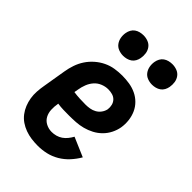

<svg xmlns="http://www.w3.org/2000/svg" viewBox="-220 -836 940 940"><g transform="rotate(45 250.0 -366.5)"><path d="M221 8Q198 8 176 5Q154 2 133.5 -5.5Q113 -13 95.5 -25Q78 -37 65 -54Q52 -71 44 -91Q36 -111 32.5 -132.5Q29 -154 30.5 -177Q32 -200 36 -222L56 -342Q60 -367 68.5 -392Q77 -417 91.5 -439Q106 -461 126.5 -479Q147 -497 171 -508.5Q195 -520 220.5 -524Q246 -528 271 -528Q296 -528 321 -524Q346 -520 368 -509.5Q390 -499 407 -482Q424 -465 434 -443Q444 -421 447 -395.5Q450 -370 446 -345Q442 -322 431 -300Q420 -278 402.5 -260.5Q385 -243 363 -231.5Q341 -220 318 -214Q295 -208 271.5 -206.5Q248 -205 225 -205Q205 -205 185.5 -205.5Q166 -206 146 -209V-207Q142 -185 143 -163.5Q144 -142 153.5 -124.5Q163 -107 181.5 -97.5Q200 -88 221 -88Q236 -88 250.5 -92Q265 -96 277.5 -104.5Q290 -113 300 -125.5Q310 -138 317 -151L417 -108Q402 -82 381 -59Q360 -36 333.5 -20.5Q307 -5 278.5 1.5Q250 8 221 8ZM244 -300Q258 -300 273 -302.5Q288 -305 301.5 -312.5Q315 -320 324.5 -333Q334 -346 337 -361Q339 -376 335.5 -390Q332 -404 322.5 -414Q313 -424 299 -428Q285 -432 270 -432Q250 -432 230.5 -424Q211 -416 197.5 -400.5Q184 -385 176.5 -365.5Q169 -346 166 -327L162 -305Q162 -305 162 -305Q162 -305 162 -305Q182 -302 202.5 -301Q223 -300 244 -300ZM405 -599Q388 -599 372.5 -605Q357 -611 347.5 -624Q338 -637 335 -653.5Q332 -670 335 -687Q337 -699 343 -710Q349 -721 359 -728Q369 -735 381 -738Q393 -741 405 -741Q422 -741 437.5 -735Q453 -729 462.5 -716Q472 -703 474.5 -686.5Q477 -670 474 -653Q472 -641 466 -630Q460 -619 450 -612Q440 -605 428 -602Q416 -599 405 -599ZM205 -599Q188 -599 172.5 -605Q157 -611 147.5 -624Q138 -637 135 -653.5Q132 -670 135 -687Q137 -699 143 -710Q149 -721 159 -728Q169 -735 181 -738Q193 -741 205 -741Q222 -741 237.5 -735Q253 -729 262.5 -716Q272 -703 274.5 -686.5Q277 -670 274 -653Q272 -641 266 -630Q260 -619 250 -612Q240 -605 228 -602Q216 -599 205 -599Z"/></g></svg>

Font: Iosevka Gothic
Style: Bold Italic
Weight: 700
Italic angle: -9°
Monospace: yes
Designer: Belleve Invis
Foundry: Belleve Invis
Version: Version 15.5.1; ttfautohint (v1.8.4)